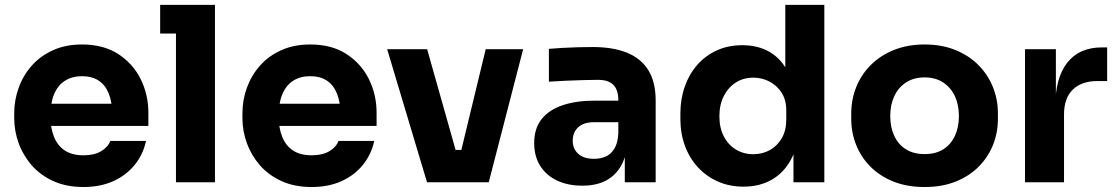

<svg xmlns="http://www.w3.org/2000/svg" viewBox="-20 -750 4586 790"><path d="M323.5 19.5Q253.5 19.5 200.2 -4.5Q147 -28.5 111.2 -69.1Q75.5 -109.8 57 -160.2Q38.5 -210.8 38.5 -264V-283.5Q38.5 -338.5 57 -389.4Q75.5 -440.2 110.9 -480.1Q146.2 -520 198.4 -543.5Q250.5 -567 317.5 -567Q406 -567 466.6 -527.6Q527.2 -488.2 558.9 -424.4Q590.5 -360.5 590.5 -286V-231.8H106V-323.2H494.2L441.5 -280.5Q441.5 -330 427.6 -364.8Q413.8 -399.5 386.4 -418Q359 -436.5 317.5 -436.5Q276.2 -436.5 247 -417.6Q217.8 -398.8 202.6 -362.4Q187.5 -326 187.5 -273Q187.5 -224.2 201.9 -187.8Q216.2 -151.2 246.2 -131.1Q276.2 -111 323.5 -111Q367.8 -111 396 -127.8Q424.2 -144.5 433.8 -170.2H580.8Q569 -114.5 534.1 -71.5Q499.2 -28.5 445.9 -4.5Q392.5 19.5 323.5 19.5Z M704 0V-730H864.5V0ZM639 -612V-730H864.5V-612Z M1262.5 19.5Q1192.5 19.5 1139.2 -4.5Q1086 -28.5 1050.2 -69.1Q1014.5 -109.8 996 -160.2Q977.5 -210.8 977.5 -264V-283.5Q977.5 -338.5 996 -389.4Q1014.5 -440.2 1049.9 -480.1Q1085.2 -520 1137.4 -543.5Q1189.5 -567 1256.5 -567Q1345 -567 1405.6 -527.6Q1466.2 -488.2 1497.9 -424.4Q1529.5 -360.5 1529.5 -286V-231.8H1045V-323.2H1433.2L1380.5 -280.5Q1380.5 -330 1366.6 -364.8Q1352.8 -399.5 1325.4 -418Q1298 -436.5 1256.5 -436.5Q1215.2 -436.5 1186 -417.6Q1156.8 -398.8 1141.6 -362.4Q1126.5 -326 1126.5 -273Q1126.5 -224.2 1140.9 -187.8Q1155.2 -151.2 1185.2 -131.1Q1215.2 -111 1262.5 -111Q1306.8 -111 1335 -127.8Q1363.2 -144.5 1372.8 -170.2H1519.8Q1508 -114.5 1473.1 -71.5Q1438.2 -28.5 1384.9 -4.5Q1331.5 19.5 1262.5 19.5Z M1737 0 1573 -547.5H1737.5L1892.2 0ZM1786.5 0V-133H1948.2V0ZM1846 0 1978.5 -547.5H2132.5L1991 0Z M2550.8 0V-161.5H2524.2V-337.5Q2524.2 -379.8 2504 -400.6Q2483.8 -421.5 2440 -421.5Q2418 -421.5 2382 -420.5Q2346 -419.5 2307.8 -417.8Q2269.5 -416 2238.5 -414V-549Q2262 -551 2292.9 -552.9Q2323.8 -554.8 2356.9 -555.6Q2390 -556.5 2418.5 -556.5Q2502.8 -556.5 2560.4 -532.9Q2618 -509.2 2647.9 -460.8Q2677.8 -412.2 2677.8 -335.8V0ZM2375.8 14Q2317.2 14 2272.6 -6.9Q2228 -27.8 2203 -67.1Q2178 -106.5 2178 -161.5Q2178 -222.2 2209.1 -260.6Q2240.2 -299 2296 -317.4Q2351.8 -335.8 2425.2 -335.8H2541.8V-247.2H2424.2Q2382 -247.2 2359.2 -226.4Q2336.5 -205.5 2336.5 -171.2Q2336.5 -137.8 2359.2 -117.1Q2382 -96.5 2424.2 -96.5Q2450.8 -96.5 2472.4 -106Q2494 -115.5 2508.1 -138.6Q2522.2 -161.8 2524.2 -202.5L2562.2 -163Q2557.2 -106 2534.8 -66.8Q2512.2 -27.5 2472.8 -6.8Q2433.2 14 2375.8 14Z M3039.5 18Q2981.8 18 2934.1 -3Q2886.5 -24 2851.8 -61.6Q2817 -99.2 2798.2 -150Q2779.5 -200.8 2779.5 -260.2V-282.8Q2779.5 -342 2797.4 -393.1Q2815.2 -444.2 2848.6 -482.6Q2882 -521 2929.1 -542.5Q2976.2 -564 3034.2 -564Q3099.8 -564 3147.9 -535.5Q3196 -507 3223.1 -451.5Q3250.2 -396 3252.8 -314.5L3211.2 -353.8V-730H3371.8V0H3244.8V-227.2H3266.8Q3264.2 -149 3234.8 -94Q3205.2 -39 3155.2 -10.5Q3105.2 18 3039.5 18ZM3079.5 -115.5Q3116.5 -115.5 3147.1 -132.2Q3177.8 -149 3196.5 -181.1Q3215.2 -213.2 3215.2 -258V-295Q3215.2 -338.8 3196 -368.6Q3176.8 -398.5 3146 -414.5Q3115.2 -430.5 3079.2 -430.5Q3039 -430.5 3007.5 -410.4Q2976 -390.2 2958 -354.6Q2940 -319 2940 -271.5Q2940 -224 2958.1 -189Q2976.2 -154 3007.9 -134.8Q3039.5 -115.5 3079.5 -115.5Z M3784.2 19.5Q3712 19.5 3656 -3Q3600 -25.5 3561.2 -64.6Q3522.5 -103.8 3502.5 -154.2Q3482.5 -204.8 3482.5 -261V-283.5Q3482.5 -341.2 3503.4 -392.6Q3524.2 -444 3563.5 -483.1Q3602.8 -522.2 3658.8 -544.6Q3714.8 -567 3784.2 -567Q3854.5 -567 3910.1 -544.6Q3965.8 -522.2 4005 -483.1Q4044.2 -444 4065.1 -392.6Q4086 -341.2 4086 -283.5V-261Q4086 -204.8 4066 -154.2Q4046 -103.8 4007.2 -64.6Q3968.5 -25.5 3912.5 -3Q3856.5 19.5 3784.2 19.5ZM3784.2 -116Q3830.8 -116 3862 -136.1Q3893.2 -156.2 3909.4 -191.9Q3925.5 -227.5 3925.5 -272.2Q3925.5 -318.8 3908.9 -354.4Q3892.2 -390 3860.6 -410.8Q3829 -431.5 3784.2 -431.5Q3739.8 -431.5 3708 -410.8Q3676.2 -390 3659.6 -354.4Q3643 -318.8 3643 -272.2Q3643 -227.5 3659.1 -191.9Q3675.2 -156.2 3706.9 -136.1Q3738.5 -116 3784.2 -116Z M4197.5 0V-547.5H4324.5V-312.5H4322Q4322 -428.8 4371.2 -491.9Q4420.5 -555 4514.5 -555H4535.5V-416.5H4495.5Q4429.8 -416.5 4393.9 -381.1Q4358 -345.8 4358 -279.2V0Z"/></svg>

Font: SVN-Sora Variable
Style: Regular
Weight: 400
Designer: Jonathan Barnbrook, Julián Moncada
Foundry: Barnbrook Fonts
Version: Version 2.000 - Viet hoa boi STYLEno.1 Fonts